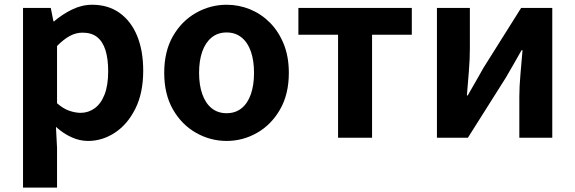

<svg xmlns="http://www.w3.org/2000/svg" viewBox="-20 -594 2481 828"><path d="M79.3 214.9V-559.8H199L210.4 -501.9H213.2Q248.3 -532.1 290.5 -552.8Q332.7 -573.5 377.8 -573.5Q446.7 -573.5 496 -538.1Q545.4 -502.6 571.5 -439.1Q597.6 -375.6 597.6 -288.9Q597.6 -192.9 563.6 -125Q529.5 -57.1 475.3 -21.7Q421.2 13.8 359.7 13.8Q323.5 13.8 288.4 -2.2Q253.2 -18.1 221.3 -46.8L226 44.4V214.9ZM327.6 -107.4Q361 -107.4 388.1 -126.9Q415.2 -146.4 430.9 -186.2Q446.5 -226.1 446.5 -286.6Q446.5 -340.3 434.9 -377.5Q423.2 -414.6 399.1 -433.9Q375.1 -453.2 335.8 -453.2Q307.5 -453.2 281.2 -439Q255 -424.9 226 -395.7V-148.7Q252.7 -125.3 279 -116.3Q305.2 -107.4 327.6 -107.4Z M957.3 13.8Q887.3 13.8 825.6 -21.1Q763.9 -55.9 726 -121.7Q688.2 -187.5 688.2 -279.9Q688.2 -372.8 726 -438.4Q763.9 -503.9 825.6 -538.7Q887.3 -573.5 957.3 -573.5Q1009.7 -573.5 1058.1 -553.9Q1106.4 -534.2 1144 -496.4Q1181.6 -458.5 1203.6 -404.2Q1225.6 -349.8 1225.6 -279.9Q1225.6 -187.5 1187.6 -121.7Q1149.7 -55.9 1088.5 -21.1Q1027.3 13.8 957.3 13.8ZM957.3 -105.8Q995.3 -105.8 1021.9 -127.3Q1048.5 -148.9 1062 -188.2Q1075.5 -227.4 1075.5 -279.9Q1075.5 -332.7 1062 -371.7Q1048.5 -410.7 1021.9 -432.3Q995.3 -454 957.3 -454Q919.2 -454 892.7 -432.3Q866.1 -410.7 852.3 -371.7Q838.5 -332.7 838.5 -279.9Q838.5 -227.4 852.3 -188.2Q866.1 -148.9 892.7 -127.3Q919.2 -105.8 957.3 -105.8Z M1437.9 0V-444.1H1266.8V-559.8H1755.9V-444.1H1584.5V0Z M1864.3 0V-559.8H2006.3V-383.2Q2006.3 -340.9 2002.1 -287.8Q1997.9 -234.6 1993.5 -182.4H1997Q2011.6 -208.2 2031.2 -241.8Q2050.7 -275.5 2064.4 -300.5L2227.4 -559.8H2361.7V0H2219.6V-176.4Q2219.6 -218.8 2224.3 -272Q2229 -325.2 2233.4 -377.4H2229.2Q2214.7 -352.4 2195.4 -317.9Q2176.2 -283.5 2161.5 -259.3L1997.8 0Z"/></svg>

Font: Noto Sans TC Thin
Style: Regular
Weight: 100
Designer: Ryoko NISHIZUKA 西塚涼子 (kana, bopomofo & ideographs); Paul D. Hunt (Latin, Greek & Cyrillic); Sandoll Communications 산돌커뮤니
Foundry: Adobe
Version: Version 2.004-H2;hotconv 1.0.118;makeotfexe 2.5.65603